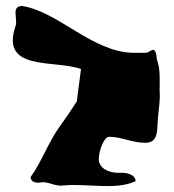

<svg xmlns="http://www.w3.org/2000/svg" viewBox="-20 -657 579 640"><path d="M32 -571C-20 -418 159 -459 250 -427L236 -319C219 -292 197 -260 176 -231C140 -180 118 -116 82 -67C82 -50 100 -46 116 -49C142 -53 163 -34 194 -39C269 -46 366 -22 432 -53C432 -75 402 -82 382 -81C350 -79 303 -93 310 -135C310 -150 325 -201 344 -201C384 -201 422 -181 464 -181C506 -181 504 -218 506 -257C508 -290 515 -321 512 -355C512 -381 515 -428 504 -455C500 -466 504 -484 492 -491C482 -491 477 -481 464 -481H424C288 -483 175 -618 54 -637C16 -637 40 -595 32 -571Z"/></svg>

Font: Camosport
Style: Regular
Weight: 400
Version: Version 001.000